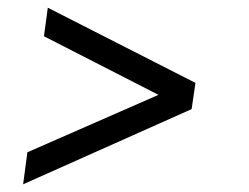

<svg xmlns="http://www.w3.org/2000/svg" viewBox="-20 -517 647 498"><path d="M40 -39 477 -234 487 -302 104 -497 94 -423 391 -271 51 -122Z"/></svg>

Font: Mluvka
Style: Italic
Weight: 400
Italic angle: -8°
Designer: Modified by Jiří Krblich, Original typeface by Gumpita Rahayu
Foundry: Gumpita Rahayu & Jiří Krblich
Version: Version 2.000;Glyphs 3.1.1 (3134)